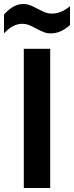

<svg xmlns="http://www.w3.org/2000/svg" viewBox="-25 -940 370 960"><path d="M94 -696H226V0H94ZM155 -798Q130 -811 116.5 -816Q103 -821 86 -821Q39 -821 -5 -773V-867Q41 -920 91 -920Q110 -920 126.5 -913.5Q143 -907 165 -895Q190 -882 203.5 -877Q217 -872 234 -872Q281 -872 325 -909V-815Q279 -773 229 -773Q210 -773 193.5 -779.5Q177 -786 155 -798Z"/></svg>

Font: AmikoBold
Style: Bold
Weight: 700
Designer: Pablo Impallari, Rodrigo Fuenzalida, Andres Torresi
Foundry: Impallari Type
Version: Version 1.000; ttfautohint (v1.3)